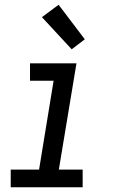

<svg xmlns="http://www.w3.org/2000/svg" viewBox="-20 -786 490 806"><path d="M25 0V-74H144L205 -447H106V-520H301L227 -74H327V0ZM281 -579 156 -714 226 -766 336 -621Z"/></svg>

Font: Zed Sans Extended
Style: Italic
Weight: 400
Width: 7
Italic angle: -9°
Designer: Belleve Invis
Foundry: Belleve Invis
Version: Version 1.0.0; ttfautohint (v1.8.4)